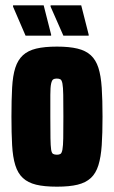

<svg xmlns="http://www.w3.org/2000/svg" viewBox="-20 -693 427 721"><path d="M194 8Q146 8 115.5 0.5Q85 -7 66 -24.5Q47 -42 37.5 -72.5Q28 -103 25.5 -148Q23 -193 23 -255Q23 -318 25.5 -363.5Q28 -409 37.5 -438.5Q47 -468 66 -485.5Q85 -503 116 -510.5Q147 -518 194 -518Q240 -518 271 -510.5Q302 -503 321 -485.5Q340 -468 349.5 -438.5Q359 -409 362 -363.5Q365 -318 365 -255Q365 -192 362 -147.5Q359 -103 349.5 -72.5Q340 -42 321 -24.5Q302 -7 271.5 0.5Q241 8 194 8ZM194 -112Q202 -112 207 -115Q212 -118 214.5 -131.5Q217 -145 217.5 -174Q218 -203 218 -255Q218 -307 217.5 -336.5Q217 -366 214.5 -379Q212 -392 207 -395Q202 -398 193 -398Q185 -398 180 -395Q175 -392 172 -379Q169 -366 169 -336.5Q169 -307 169 -255Q169 -203 169.5 -174Q170 -145 172 -131.5Q174 -118 179.5 -115Q185 -112 194 -112ZM313 -559H218L170 -668V-673H285L313 -563ZM172 -559H76L29 -668V-673H144L172 -563Z"/></svg>

Font: Saira ExtraCondensed Black
Style: Regular
Weight: 900
Width: 2
Designer: Hector Gatti with collaboration of the Omnibus-Type team
Foundry: Omnibus-Type
Version: Version 1.101